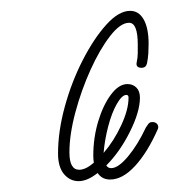

<svg xmlns="http://www.w3.org/2000/svg" viewBox="-20 -715 312 354"><path d="M125 -381Q109 -381 98 -394Q87 -407 87 -432Q87 -473 99.5 -518.5Q112 -564 132.5 -604Q153 -644 176 -669.5Q199 -695 220 -695Q236 -695 245 -679Q254 -663 254 -634Q254 -626 253.5 -617Q253 -608 251 -598Q249 -590 241 -590Q230 -590 232 -600Q234 -609 234 -617.5Q234 -626 234 -633Q234 -673 218 -673Q202 -673 183 -648.5Q164 -624 147 -586.5Q130 -549 119 -508Q108 -467 108 -434Q108 -402 126 -402Q138 -402 153 -415Q152 -421 152 -428Q152 -461 161 -491Q170 -521 184.5 -540.5Q199 -560 215 -560Q225 -560 231.5 -553.5Q238 -547 238 -535Q238 -509 219.5 -472Q201 -435 176 -410Q179 -405 185 -405Q198 -405 216 -426.5Q234 -448 249 -480Q251 -483 253.5 -486.5Q256 -490 261 -490Q267 -490 270 -486Q273 -482 271 -477Q252 -434 229 -409Q206 -384 183 -384Q168 -384 160 -396Q141 -381 125 -381ZM213 -540Q205 -540 195.5 -523.5Q186 -507 179.5 -482Q173 -457 171 -433Q190 -455 203.5 -484Q217 -513 217 -535Q217 -540 213 -540Z"/></svg>

Font: Zen Loop
Style: Italic
Weight: 400
Italic angle: -15°
Designer: Yoshimichi Ohira
Foundry: A-1 Corp ZenFonts
Version: Version 1.000; ttfautohint (v1.8.3)